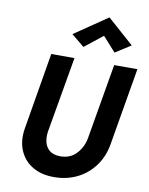

<svg xmlns="http://www.w3.org/2000/svg" viewBox="-105 -1051 892 1148"><g transform="rotate(10 341.5 -477.0)"><path d="M452 -862 342 -775 264 -839 465 -976 625 -834 531 -774ZM160 -700H301L221 -239Q216 -204 223.5 -174.5Q231 -145 253.5 -126.5Q276 -108 316 -107Q377 -106 414.5 -145Q452 -184 463 -239L542 -700H683L603 -230Q590 -154 548 -97Q506 -40 443 -9Q380 22 302 22Q227 22 173.5 -9.5Q120 -41 95 -98Q70 -155 81 -230Z"/></g></svg>

Font: Von Semi
Style: Italic
Weight: 600
Version: Version 4.000; ttfautohint (v1.8.4.7-5d5b)